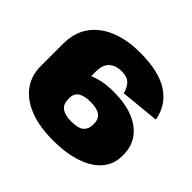

<svg xmlns="http://www.w3.org/2000/svg" viewBox="-170 -913 1126 1126"><g transform="rotate(45 393.5 -350.0)"><path d="M40 -430Q40 -519 83 -582Q126 -645 206.5 -679Q287 -713 397 -713Q554 -713 638 -657Q722 -601 739 -500L497 -476Q489 -510 467.5 -534.5Q446 -559 397 -559Q349 -559 320 -533Q291 -507 291 -448V-245H40ZM396 13Q286 13 206 -18Q126 -49 83 -107Q40 -165 40 -245H179Q179 -337 251.5 -389Q324 -441 449 -441Q543 -441 610.5 -414.5Q678 -388 714.5 -338Q751 -288 751 -219V-210Q751 -141 708.5 -91Q666 -41 586.5 -14Q507 13 396 13ZM395 -141Q454 -141 477 -161.5Q500 -182 500 -217V-227Q500 -266 474 -284.5Q448 -303 395 -303Q345 -303 318 -286Q291 -269 291 -231V-221Q291 -180 317.5 -160.5Q344 -141 395 -141Z"/></g></svg>

Font: Pathway Extreme 8pt Thin 12pt Black
Style: Regular
Weight: 900
Version: Version 1.001;gftools[0.9.26]